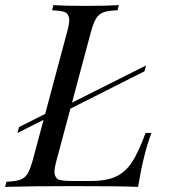

<svg xmlns="http://www.w3.org/2000/svg" viewBox="-53 -728 660 748"><path d="M-33.2 0 -27.8 -20Q8.3 -21.5 25.9 -27.8Q43.5 -34.2 54.2 -51.3Q64.9 -68.4 75.2 -106L116.7 -261.2L15.1 -210L21 -232.9L123 -284.2L208 -602.1Q216.8 -633.8 216.8 -649.4Q216.8 -665 207.8 -675.5Q198.7 -686 149.9 -688L154.8 -708Q197.3 -705.1 280.3 -705.1Q363.3 -705.1 410.2 -708L404.8 -688Q368.2 -686.5 350.3 -680.2Q332.5 -673.8 321.8 -656.7Q311 -639.6 300.8 -602.1L227.5 -328.1L516.1 -473.1L509.8 -450.2L221.2 -304.7L168 -106Q159.2 -74.2 159.2 -58.6Q159.2 -43 168.5 -33Q177.7 -22.9 227.1 -22.9H299.8Q362.3 -22.9 399.4 -40.5Q436.5 -58.1 461.7 -96.9Q486.8 -135.7 514.2 -210H537.1Q505.9 -128.9 484.9 0Q417 -2.9 240.2 -2.9Q63.5 -2.9 -33.2 0Z"/></svg>

Font: PlayfairDisplay-Italic
Style: Italic
Weight: 400
Italic angle: -14°
Designer: Claus Eggers Sørensen
Foundry: Claus Eggers Sørensen
Version: Version 1.002;PS 001.002;hotconv 1.0.70;makeotf.lib2.5.58329